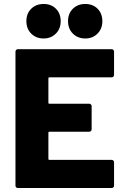

<svg xmlns="http://www.w3.org/2000/svg" viewBox="-20 -948 628 968"><path d="M543 -558H229Q224 -558 224 -553V-430Q224 -425 229 -425H430Q435 -425 438.5 -421.5Q442 -418 442 -413V-296Q442 -291 438.5 -287.5Q435 -284 430 -284H229Q224 -284 224 -279V-147Q224 -142 229 -142H543Q548 -142 551.5 -138.5Q555 -135 555 -130V-12Q555 -7 551.5 -3.5Q548 0 543 0H70Q65 0 61.5 -3.5Q58 -7 58 -12V-688Q58 -693 61.5 -696.5Q65 -700 70 -700H543Q548 -700 551.5 -696.5Q555 -693 555 -688V-570Q555 -565 551.5 -561.5Q548 -558 543 -558ZM323 -841Q323 -880 347.5 -904Q372 -928 410 -928Q448 -928 472 -904Q496 -880 496 -841Q496 -803 471.5 -778.5Q447 -754 410 -754Q372 -754 347.5 -778.5Q323 -803 323 -841ZM113 -841Q113 -880 137.5 -904Q162 -928 200 -928Q238 -928 262 -904Q286 -880 286 -841Q286 -803 261.5 -778.5Q237 -754 200 -754Q162 -754 137.5 -778.5Q113 -803 113 -841Z"/></svg>

Font: BARLOWEXTRABOLD
Style: Regular
Weight: 800
Designer: Jeremy Tribby
Foundry: Tribby Type
Version: Version 1.422